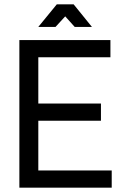

<svg xmlns="http://www.w3.org/2000/svg" viewBox="-20 -872 587 892"><path d="M70 0V-686H493V-606H158V-391H449V-311H158V-80H499V0ZM158 -747 244 -852H322L407 -747H327L283 -796L238 -747Z"/></svg>

Font: Archivo Narrow
Style: Regular
Weight: 400
Designer: Hector Gatti
Foundry: Omnibus-Type
Version: Version 3.002